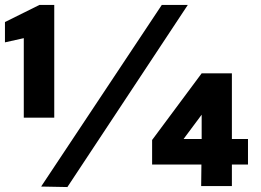

<svg xmlns="http://www.w3.org/2000/svg" viewBox="-21 -751 1053 775"><path d="M75 -276H198V-731H138L-1 -662V-580L75 -597ZM737 -731H632L145 2L251 4ZM793 -455 593 -186V-87H792L791 0H915V-87H980V-190H915V-455ZM720 -190 793 -288V-190Z"/></svg>

Font: United Sans Black
Style: Regular
Weight: 900
Designer: Pablo Impallari, Rodrigo Fuenzalida (Modified by Dan O. Williams)
Version: Version 1.000;PS 001.000;hotconv 1.0.88;makeotf.lib2.5.64775